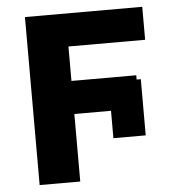

<svg xmlns="http://www.w3.org/2000/svg" viewBox="-52 -777 793 828"><g transform="rotate(-5 344.5 -363.5)"><path d="M86.3 0V-727.3H594.1V-584.5H262.1V-435.4H542.6V-416.9H560.7V-173.7H420.8V-292.3H262.1V0Z"/></g></svg>

Font: Inter P Extra Bold
Style: Regular
Weight: 800
Designer: Rasmus Andersson
Foundry: rsms
Version: Version 3.018;git-588b23468